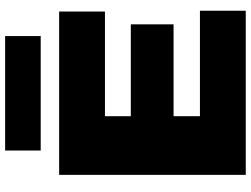

<svg xmlns="http://www.w3.org/2000/svg" viewBox="-135 -845 980 750"><g transform="rotate(-90 355.0 -470.0)"><path d="M47 0V-729H685V-550H231L276 -595V-134L231 -179H688V0ZM231 -282V-449H635V-282ZM142 -801V-940H589V-801Z"/></g></svg>

Font: Mona Sans Expanded Black
Style: Regular
Weight: 900
Width: 7
Designer: Deni Anggara
Foundry: GitHub
Version: Version 2.000